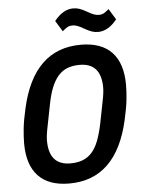

<svg xmlns="http://www.w3.org/2000/svg" viewBox="-60 -951 744 1010"><g transform="rotate(-5 311.5 -446.0)"><path d="M265 12Q157 12 101.5 -46.5Q46 -105 46 -219Q46 -253 50.5 -296.5Q55 -340 69 -401Q138 -710 388 -710Q496 -710 551.5 -651.5Q607 -593 607 -479Q607 -445 602.5 -401.5Q598 -358 584 -297Q515 12 265 12ZM280 -93Q317 -93 344.5 -103.5Q372 -114 393 -137Q414 -160 428.5 -197.5Q443 -235 454 -288L476 -400Q486 -447 486 -475Q486 -605 373 -605Q336 -605 308.5 -594.5Q281 -584 260 -560.5Q239 -537 224 -500Q209 -463 199 -410L177 -298Q167 -251 167 -223Q167 -93 280 -93ZM485 -769Q468 -769 452 -774.5Q436 -780 415 -792Q393 -805 379 -810Q365 -815 353 -815Q340 -815 330 -810.5Q320 -806 300 -789L265 -846Q311 -904 365 -904Q382 -904 398 -898.5Q414 -893 435 -881Q457 -868 471 -863Q485 -858 497 -858Q510 -858 520 -862.5Q530 -867 550 -884L585 -827Q539 -769 485 -769Z"/></g></svg>

Font: IBM Plex Sans Condensed SemiBold
Style: Italic
Weight: 600
Width: 3
Italic angle: -11°
Designer: Mike Abbink, Paul van der Laan, Pieter van Rosmalen
Foundry: Bold Monday
Version: Version 1.3